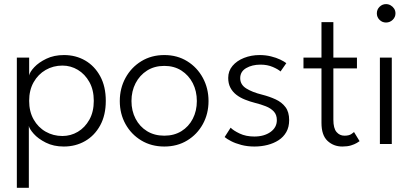

<svg xmlns="http://www.w3.org/2000/svg" viewBox="-20 -684 1970 912"><path d="M117 208H60V-410.5H118.5V-325.5Q121.5 -342 142.8 -364.8Q164 -387.5 200.2 -405Q236.5 -422.5 284 -422.5Q340 -422.5 384.8 -396.5Q429.5 -370.5 456 -321.8Q482.5 -273 482.5 -205Q482.5 -137 455.8 -88.2Q429 -39.5 384 -13.8Q339 12 283 12Q234.5 12 197.8 -6.5Q161 -25 140.2 -48.5Q119.5 -72 117 -86ZM425.5 -205Q425.5 -257 404.5 -294.5Q383.5 -332 349.8 -352.2Q316 -372.5 276.5 -372.5Q233 -372.5 197 -351.8Q161 -331 139.8 -293.5Q118.5 -256 118.5 -205Q118.5 -154 139.8 -116.5Q161 -79 197 -58.5Q233 -38 276.5 -38Q316 -38 349.8 -58Q383.5 -78 404.5 -115.5Q425.5 -153 425.5 -205Z M760.5 12Q699 12 651.2 -16.8Q603.5 -45.5 576.2 -94.5Q549 -143.5 549 -204Q549 -264.5 576.2 -314.2Q603.5 -364 651.2 -393.2Q699 -422.5 760.5 -422.5Q822 -422.5 869.2 -393.2Q916.5 -364 943.5 -314.2Q970.5 -264.5 970.5 -204Q970.5 -143.5 943.5 -94.5Q916.5 -45.5 869.2 -16.8Q822 12 760.5 12ZM760.5 -39.5Q807 -39.5 841.8 -61Q876.5 -82.5 895.8 -120Q915 -157.5 915 -204Q915 -251 895.8 -288.8Q876.5 -326.5 841.8 -348.8Q807 -371 760.5 -371Q713.5 -371 678.5 -348.8Q643.5 -326.5 624 -288.8Q604.5 -251 604.5 -204Q604.5 -157.5 624 -120Q643.5 -82.5 678.5 -61Q713.5 -39.5 760.5 -39.5Z M1213.5 -422.5Q1242 -422.5 1267.2 -416.2Q1292.5 -410 1311.5 -400.8Q1330.5 -391.5 1340 -384L1312.5 -344.5Q1302 -354.5 1276 -365.8Q1250 -377 1217.5 -377Q1177.5 -377 1149.2 -360.5Q1121 -344 1121 -312.5Q1121 -282 1149.5 -264Q1178 -246 1224.5 -234.5Q1260 -225.5 1289.2 -212Q1318.5 -198.5 1336 -175.2Q1353.5 -152 1353.5 -113.5Q1353.5 -80.5 1340 -56.8Q1326.5 -33 1303.2 -18Q1280 -3 1250.5 4.5Q1221 12 1188.5 12Q1155 12 1126.5 4.5Q1098 -3 1077.8 -13.5Q1057.5 -24 1047 -33L1075.5 -77.5Q1088.5 -64 1118.2 -49.8Q1148 -35.5 1188 -35.5Q1234.5 -35.5 1264.8 -57Q1295 -78.5 1295 -113.5Q1295 -139 1280.5 -154.5Q1266 -170 1242.5 -179.2Q1219 -188.5 1192.5 -195Q1167 -201.5 1143.8 -210.8Q1120.5 -220 1102.5 -234Q1084.5 -248 1074.2 -267.8Q1064 -287.5 1064 -314Q1064 -347 1084.5 -371.2Q1105 -395.5 1139.2 -409Q1173.5 -422.5 1213.5 -422.5Z M1421.5 -410.5H1507V-579H1563.5V-410.5H1675.5V-359H1563.5V-115.5Q1563.5 -74.5 1578.5 -57Q1593.5 -39.5 1616 -39.5Q1637.5 -39.5 1648.5 -47Q1659.5 -54.5 1661.5 -57L1688 -13.5Q1685 -11 1674.5 -4.8Q1664 1.5 1647 6.8Q1630 12 1606 12Q1564.5 12 1535.8 -14.8Q1507 -41.5 1507 -100.5V-359H1421.5Z M1784.5 0V-410.5H1841V0ZM1813.5 -577Q1795.5 -577 1782.8 -589.8Q1770 -602.5 1770 -620.5Q1770 -639 1783 -651.8Q1796 -664.5 1813.5 -664.5Q1825.5 -664.5 1835.8 -658.5Q1846 -652.5 1852.2 -642.8Q1858.5 -633 1858.5 -620.5Q1858.5 -602.5 1845.2 -589.8Q1832 -577 1813.5 -577Z"/></svg>

Font: League Spartan Thin Light
Style: Regular
Weight: 300
Version: Version 2.002